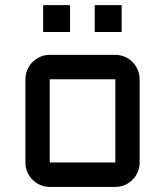

<svg xmlns="http://www.w3.org/2000/svg" viewBox="-20 -736 650 756"><path d="M529.8 -96.2Q529.8 -76.2 522.2 -58.6Q514.6 -41 501.7 -28.1Q488.8 -15.1 471.4 -7.6Q454.1 0 434.1 0H175.8Q156.2 0 138.7 -7.6Q121.1 -15.1 108.2 -28.1Q95.2 -41 87.6 -58.6Q80.1 -76.2 80.1 -96.2V-423.8Q80.1 -443.8 87.6 -461.4Q95.2 -479 108.2 -491.9Q121.1 -504.9 138.7 -512.5Q156.2 -520 175.8 -520H434.1Q454.1 -520 471.4 -512.5Q488.8 -504.9 501.7 -491.9Q514.6 -479 522.2 -461.4Q529.8 -443.8 529.8 -423.8ZM175.8 -423.8V-96.2H434.1V-423.8ZM353 -715.8H459V-609.9H353ZM149.9 -715.8H255.9V-609.9H149.9Z"/></svg>

Font: Aldrich [RUS by Daymarius]
Style: Regular
Weight: 400
Designer: Matthew Desmond
Foundry: Matthew Desmond
Version: Version 1.002 August 24, 2018